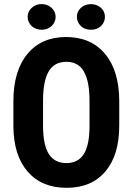

<svg xmlns="http://www.w3.org/2000/svg" viewBox="-20 -900 644 930"><path d="M413.6 -410.6Q413.6 -506.8 386.2 -553.7Q359.4 -600.6 301.8 -600.6Q244.1 -600.6 216.8 -555.7Q189.5 -510.7 188.5 -418V-291.5Q188.5 -198.2 216.3 -154.3Q244.1 -110.4 301.3 -109.9Q358.4 -110.4 385.7 -153.3Q413.1 -196.3 413.6 -287.1ZM557.6 -291.5Q557.6 -148.4 490.2 -69.3Q422.9 9.8 302.7 9.8Q182.6 9.8 114.3 -68.4Q45.9 -146.5 44.9 -288.1V-409.7Q44.9 -556.6 112.8 -638.7Q180.7 -720.7 300.3 -720.7Q419.9 -720.7 488.3 -639.6Q556.6 -558.6 557.6 -413.1ZM352.5 -818.4Q352.5 -844.7 372.1 -862.3Q391.6 -879.9 420.4 -879.9Q449.2 -879.9 468.8 -862.3Q488.3 -844.7 488.3 -818.4Q488.3 -793 469.7 -774.4Q451.2 -755.9 420.4 -755.9Q389.6 -755.9 371.1 -774.4Q352.5 -793 352.5 -818.4ZM113.8 -818.4Q114.3 -844.7 133.8 -862.3Q153.3 -879.9 181.6 -880.4Q210 -879.9 229.5 -862.3Q249 -844.7 249.5 -818.4Q249 -792 229.5 -773.4Q210 -755.9 181.6 -755.9Q153.3 -755.9 133.8 -773.4Q114.3 -792 113.8 -818.4Z"/></svg>

Font: RobotoCondensed-Bold
Style: Bold
Weight: 700
Designer: Google
Version: Version 2.001240; 2014